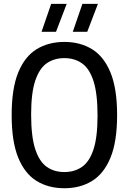

<svg xmlns="http://www.w3.org/2000/svg" viewBox="-20 -967 668 996"><path d="M314 9.5Q231.5 9.5 170 -28.2Q108.5 -66 74.5 -149.2Q40.5 -232.5 40.5 -370Q40.5 -507.5 74.5 -590.8Q108.5 -674 170 -711.8Q231.5 -749.5 314 -749.5Q396 -749.5 457.5 -711.8Q519 -674 553.2 -590.8Q587.5 -507.5 587.5 -370Q587.5 -232.5 553.2 -149.2Q519 -66 457.5 -28.2Q396 9.5 314 9.5ZM314 -74.5Q366.5 -74.5 405.2 -101.2Q444 -128 465 -191.8Q486 -255.5 486 -367Q486 -481.5 465 -546.5Q444 -611.5 405.2 -638.5Q366.5 -665.5 314 -665.5Q261 -665.5 222.5 -638.8Q184 -612 162.8 -548.2Q141.5 -484.5 141.5 -373Q141.5 -258.5 162.8 -193.5Q184 -128.5 222.5 -101.5Q261 -74.5 314 -74.5ZM357.5 -802 407.5 -947H488L432.5 -802ZM195.5 -802 245.5 -947H326L270.5 -802Z"/></svg>

Font: Encode Sans Cnd Md
Style: Regular
Weight: 500
Width: 3
Designer: Multiple Designers
Foundry: Impallari Type
Version: Version 3.002; ttfautohint (v1.8.3) -l 8 -r 50 -G 200 -x 14 